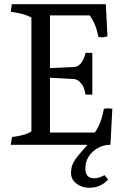

<svg xmlns="http://www.w3.org/2000/svg" viewBox="-20 -687 615 911"><path d="M490 -515Q477 -510 467 -510Q457 -510 447 -512Q434 -578 405 -614H217V-364L330 -369Q369 -370 386 -436H418V-238H386Q381 -262 376 -274Q371 -286 358.5 -298.5Q346 -311 329 -312L217 -318V-58H430Q460 -100 473 -171Q485 -173 491 -173Q497 -173 513 -171L504 0H499Q453 2 419 34Q385 66 385 112.5Q385 159 427 159Q449 159 476 144L493 165Q457 204 404 204Q368 204 342.5 184Q317 164 317 134.5Q317 105 328.5 84Q340 63 364 36Q388 9 395 0H31L37 -37Q104 -45 129 -64V-604Q91 -624 31 -631Q35 -655 36 -667H482Z"/></svg>

Font: Caladea
Style: Regular
Weight: 400
Designer: Carolina Giovagnoli and Andres Torresi
Foundry: Carolina Giovagnoli and Andres Torresi
Version: Version 1.002